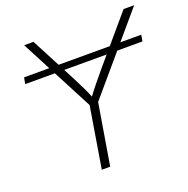

<svg xmlns="http://www.w3.org/2000/svg" viewBox="-129 -851 954 973"><g transform="rotate(-20 348.0 -364.0)"><path d="M678.7 -574.7 672.9 -540.5H40.5L46.9 -574.7ZM256.8 0 311 -329.1 103 -727.5H153.3L278.8 -487.3Q296.4 -453.1 312.3 -420.4Q328.1 -387.7 343.3 -349.6H325.2Q353 -388.2 379.6 -420.9Q406.2 -453.6 434.6 -487.3L639.2 -727.5H696.3L356.9 -329.1L302.2 0Z"/></g></svg>

Font: Inter 16pt ExtraLight
Style: Italic
Weight: 250
Italic angle: -9.3988°
Version: Version 4.001;git-66647c0bb